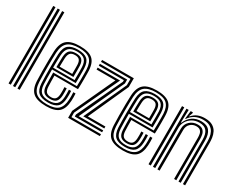

<svg xmlns="http://www.w3.org/2000/svg" viewBox="-101 -1254 2125 1717"><g transform="rotate(30 961.5 -395.5)"><path d="M143 0V-800H165.8V0ZM51.2 0V-800H74.2V0ZM97 0V-800H120V0Z M441.2 8.8Q350 8.8 307.2 -26.5Q264.5 -61.8 260 -145Q257.8 -189.8 257.2 -247.8Q256.8 -305.8 257.5 -361.1Q258.2 -416.5 260 -453.5Q265 -537.8 307.5 -573.2Q350 -608.8 439.8 -608.8Q529 -608.8 570.5 -574.1Q612 -539.5 615.8 -457.2Q616.2 -449.8 616.5 -427.9Q616.8 -406 616.9 -377.1Q617 -348.2 616.5 -318.6Q616 -289 614.8 -265.8H371.8Q372 -232.2 372.5 -204.9Q373 -177.5 374.2 -152.2Q376 -115 391.6 -99Q407.2 -83 441.2 -83Q470.5 -83 485 -98.1Q499.5 -113.2 501.5 -150.5Q502.2 -165.8 502.2 -185Q502.2 -204.2 501 -221.5H524Q525 -203.2 525 -183.4Q525 -163.5 524.5 -149.5Q522.2 -104 502.8 -84.2Q483.2 -64.5 441.2 -64.5Q395.5 -64.5 374.6 -84.6Q353.8 -104.8 351.2 -151Q350 -181.2 349.4 -215.8Q348.8 -250.2 348.5 -284.2H592.8Q593.8 -316.8 593.9 -353Q594 -389.2 593.8 -417.9Q593.5 -446.5 593 -456.2Q589.5 -528.2 554 -559.4Q518.5 -590.5 439.8 -590.5Q361.8 -590.5 324.4 -558.8Q287 -527 282.8 -451.8Q281.5 -427 280.8 -389Q280 -351 280 -307.8Q280 -264.5 280.6 -222.4Q281.2 -180.2 282.8 -147.2Q286.5 -74.2 323 -41.9Q359.5 -9.5 441.2 -9.5Q518.5 -9.5 554 -41.2Q589.5 -73 593 -146.2Q593.8 -161.8 593.8 -183.1Q593.8 -204.5 592.2 -221.5H615.2Q616.8 -204.5 616.6 -183.2Q616.5 -162 615.8 -145.5Q611.8 -62.8 571.1 -27Q530.5 8.8 441.2 8.8ZM441.2 -28Q371.8 -28 340.4 -56.1Q309 -84.2 305.8 -148Q304.2 -178.8 303.5 -219.6Q302.8 -260.5 302.9 -303.5Q303 -346.5 303.6 -385Q304.2 -423.5 305.5 -449.8Q309.5 -518.2 342.2 -545.1Q375 -572 439.8 -572Q506.2 -572 536.6 -545.1Q567 -518.2 570 -455.8Q570.5 -446.8 570.8 -422.4Q571 -398 571 -366.1Q571 -334.2 570 -302.8H325.8Q325.8 -260.2 326.4 -220Q327 -179.8 328.5 -150.2Q331.5 -93.8 357.9 -70Q384.2 -46.2 441.2 -46.2Q492.5 -46.2 518.5 -68.6Q544.5 -91 547.2 -147.5Q548 -163 548 -183Q548 -203 546.8 -221.5H569.5Q571 -203.5 570.9 -183.5Q570.8 -163.5 570 -147Q567 -83.2 537 -55.6Q507 -28 441.2 -28ZM325.8 -321.2H547.8Q548.5 -362.5 548.1 -401.5Q547.8 -440.5 547.2 -454.8Q544.8 -507.5 519.8 -530.6Q494.8 -553.8 439.8 -553.8Q384.8 -553.8 358.2 -529.9Q331.8 -506 328.5 -448.5Q327.2 -424.5 326.6 -390.4Q326 -356.2 325.8 -321.2ZM349 -339.8Q349 -360.8 349.8 -393.5Q350.5 -426.2 351.2 -447.2Q354 -495.5 375.1 -515.5Q396.2 -535.5 439.8 -535.5Q482.8 -535.5 502.5 -516.5Q522.2 -497.5 524.2 -454.2Q525 -440.8 525.1 -407.5Q525.2 -374.2 524.8 -339.8ZM372 -358.2H502Q502.5 -388.8 502.1 -416.4Q501.8 -444 501.5 -452.2Q500 -486 486 -501.5Q472 -517 439.8 -517Q406.2 -517 391.2 -500.1Q376.2 -483.2 374.2 -446.2Q373.2 -424.8 372.8 -403.5Q372.2 -382.2 372 -358.2Z M777 -79.2 975.5 -514.8V-580.2H670.8V-600H998.5V-510L813 -99H994.2V-79.2ZM712.2 -39.8V-60.5L929.8 -524V-540.5H670.8V-560.2H952.8V-519.8L741 -59.5H994.2V-39.8ZM666.5 0V-71.8L865.5 -501H670.8V-520.8H902L689.2 -66.2V-19.8H994.2V0Z M1234.8 8.8Q1143.5 8.8 1100.8 -26.5Q1058 -61.8 1053.5 -145Q1051.2 -189.8 1050.8 -247.8Q1050.2 -305.8 1051 -361.1Q1051.8 -416.5 1053.5 -453.5Q1058.5 -537.8 1101 -573.2Q1143.5 -608.8 1233.2 -608.8Q1322.5 -608.8 1364 -574.1Q1405.5 -539.5 1409.2 -457.2Q1409.8 -449.8 1410 -427.9Q1410.2 -406 1410.4 -377.1Q1410.5 -348.2 1410 -318.6Q1409.5 -289 1408.2 -265.8H1165.2Q1165.5 -232.2 1166 -204.9Q1166.5 -177.5 1167.8 -152.2Q1169.5 -115 1185.1 -99Q1200.8 -83 1234.8 -83Q1264 -83 1278.5 -98.1Q1293 -113.2 1295 -150.5Q1295.8 -165.8 1295.8 -185Q1295.8 -204.2 1294.5 -221.5H1317.5Q1318.5 -203.2 1318.5 -183.4Q1318.5 -163.5 1318 -149.5Q1315.8 -104 1296.2 -84.2Q1276.8 -64.5 1234.8 -64.5Q1189 -64.5 1168.1 -84.6Q1147.2 -104.8 1144.8 -151Q1143.5 -181.2 1142.9 -215.8Q1142.2 -250.2 1142 -284.2H1386.2Q1387.2 -316.8 1387.4 -353Q1387.5 -389.2 1387.2 -417.9Q1387 -446.5 1386.5 -456.2Q1383 -528.2 1347.5 -559.4Q1312 -590.5 1233.2 -590.5Q1155.2 -590.5 1117.9 -558.8Q1080.5 -527 1076.2 -451.8Q1075 -427 1074.2 -389Q1073.5 -351 1073.5 -307.8Q1073.5 -264.5 1074.1 -222.4Q1074.8 -180.2 1076.2 -147.2Q1080 -74.2 1116.5 -41.9Q1153 -9.5 1234.8 -9.5Q1312 -9.5 1347.5 -41.2Q1383 -73 1386.5 -146.2Q1387.2 -161.8 1387.2 -183.1Q1387.2 -204.5 1385.8 -221.5H1408.8Q1410.2 -204.5 1410.1 -183.2Q1410 -162 1409.2 -145.5Q1405.2 -62.8 1364.6 -27Q1324 8.8 1234.8 8.8ZM1234.8 -28Q1165.2 -28 1133.9 -56.1Q1102.5 -84.2 1099.2 -148Q1097.8 -178.8 1097 -219.6Q1096.2 -260.5 1096.4 -303.5Q1096.5 -346.5 1097.1 -385Q1097.8 -423.5 1099 -449.8Q1103 -518.2 1135.8 -545.1Q1168.5 -572 1233.2 -572Q1299.8 -572 1330.1 -545.1Q1360.5 -518.2 1363.5 -455.8Q1364 -446.8 1364.2 -422.4Q1364.5 -398 1364.5 -366.1Q1364.5 -334.2 1363.5 -302.8H1119.2Q1119.2 -260.2 1119.9 -220Q1120.5 -179.8 1122 -150.2Q1125 -93.8 1151.4 -70Q1177.8 -46.2 1234.8 -46.2Q1286 -46.2 1312 -68.6Q1338 -91 1340.8 -147.5Q1341.5 -163 1341.5 -183Q1341.5 -203 1340.2 -221.5H1363Q1364.5 -203.5 1364.4 -183.5Q1364.2 -163.5 1363.5 -147Q1360.5 -83.2 1330.5 -55.6Q1300.5 -28 1234.8 -28ZM1119.2 -321.2H1341.2Q1342 -362.5 1341.6 -401.5Q1341.2 -440.5 1340.8 -454.8Q1338.2 -507.5 1313.2 -530.6Q1288.2 -553.8 1233.2 -553.8Q1178.2 -553.8 1151.8 -529.9Q1125.2 -506 1122 -448.5Q1120.8 -424.5 1120.1 -390.4Q1119.5 -356.2 1119.2 -321.2ZM1142.5 -339.8Q1142.5 -360.8 1143.2 -393.5Q1144 -426.2 1144.8 -447.2Q1147.5 -495.5 1168.6 -515.5Q1189.8 -535.5 1233.2 -535.5Q1276.2 -535.5 1296 -516.5Q1315.8 -497.5 1317.8 -454.2Q1318.5 -440.8 1318.6 -407.5Q1318.8 -374.2 1318.2 -339.8ZM1165.5 -358.2H1295.5Q1296 -388.8 1295.6 -416.4Q1295.2 -444 1295 -452.2Q1293.5 -486 1279.5 -501.5Q1265.5 -517 1233.2 -517Q1199.8 -517 1184.8 -500.1Q1169.8 -483.2 1167.8 -446.2Q1166.8 -424.8 1166.2 -403.5Q1165.8 -382.2 1165.5 -358.2Z M1851.8 0V-435.2Q1851.8 -455.5 1848.5 -481.8Q1845.2 -508 1833 -532.6Q1820.8 -557.2 1794.4 -573.2Q1768 -589.2 1721.8 -589.2Q1675.2 -589.2 1639.9 -570.4Q1604.5 -551.5 1581.5 -516.5H1576.2L1586 -600H1608.8L1609 -590.5L1595.5 -553.5H1600.5Q1624.8 -582.5 1656.6 -595.8Q1688.5 -609 1728.8 -609Q1780.8 -609 1810.2 -591Q1839.8 -573 1853.5 -545.6Q1867.2 -518.2 1870.9 -489.5Q1874.5 -460.8 1874.5 -439.5V0ZM1496.5 0V-600H1519.5V0ZM1542.2 0V-600H1565L1560.8 -468.5H1566Q1585.5 -516.8 1624.4 -543.2Q1663.2 -569.8 1715 -569.2Q1774.2 -569 1801.6 -534.9Q1829 -500.8 1829 -434V0H1806V-431.2Q1806 -490.5 1782.5 -520.1Q1759 -549.8 1707.2 -549.8Q1664.8 -549.8 1632.9 -530.9Q1601 -512 1583.2 -481.8Q1565.5 -451.5 1565.5 -417.2V0ZM1588.2 0V-419Q1588.2 -466.2 1620.6 -497.1Q1653 -528 1701.5 -528Q1740 -528 1757.2 -510.8Q1774.5 -493.5 1779 -469.9Q1783.5 -446.2 1783.5 -427.2V0H1760.5V-426Q1760.5 -443.8 1757 -462.8Q1753.5 -481.8 1740.2 -495Q1727 -508.2 1698.2 -508.2Q1663.2 -508.2 1637.9 -485Q1612.5 -461.8 1612.2 -421.2L1611 0Z"/></g></svg>

Font: Big Shoulders Inline Text
Style: Bold
Weight: 700
Designer: Patric King
Foundry: XO Type Co
Version: Version 1.000